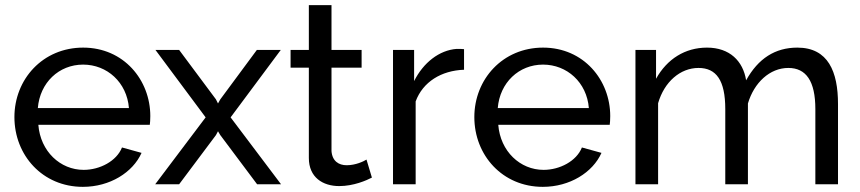

<svg xmlns="http://www.w3.org/2000/svg" viewBox="-20 -716 3342 746"><path d="M302 10C407 10 496 -46 530 -122L454 -143C433 -90 368 -56 305 -56C214 -56 137 -128 129 -231H562C563 -238 564 -250 564 -265C564 -405 461 -531 303 -531C146 -531 36 -408 36 -261C36 -113 145 10 302 10ZM127 -296C135 -395 209 -465 303 -465C396 -465 473 -396 481 -296Z M584 -522 779 -260 583 0H676L819 -191L827 -206L836 -191L979 0H1072L876 -260L1071 -522H978L836 -330L827 -314L819 -330L676 -522Z M1404 -96C1393 -89 1362 -74 1327 -74C1296 -74 1271 -90 1268 -129V-453H1385V-522H1268V-696H1180V-522H1109V-453H1180V-102C1180 -27 1234 7 1298 7C1354 7 1404 -15 1425 -26Z M1783 -525C1776 -526 1767 -526 1754 -526C1687 -521 1625 -473 1589 -401V-522H1507V0H1595V-322C1623 -398 1695 -442 1783 -445Z M2089 10C2194 10 2283 -46 2317 -122L2241 -143C2220 -90 2155 -56 2092 -56C2001 -56 1924 -128 1916 -231H2349C2350 -238 2351 -250 2351 -265C2351 -405 2248 -531 2090 -531C1933 -531 1823 -408 1823 -261C1823 -113 1932 10 2089 10ZM1914 -296C1922 -395 1996 -465 2090 -465C2183 -465 2260 -396 2268 -296Z M3236 -312C3236 -437 3198 -531 3078 -531C2992 -531 2926 -489 2879 -404C2867 -479 2815 -531 2727 -531C2642 -531 2572 -487 2529 -410V-522H2449V0H2537V-315C2561 -398 2623 -452 2694 -452C2763 -452 2798 -404 2798 -292V0H2886V-314C2910 -395 2971 -452 3043 -452C3112 -452 3148 -401 3148 -292V0H3236Z"/></svg>

Font: Raleway Med
Style: Regular
Weight: 500
Designer: Matt McInerney, Pablo Impallari, Rodrigo Fuenzalida
Foundry: Matt McInerney, Pablo Impallari, Rodrigo Fuenzalida
Version: Version 3.00 July 28, 2015